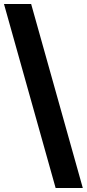

<svg xmlns="http://www.w3.org/2000/svg" viewBox="-20 -828 438 968"><path d="M260.5 120 0 -808H137L397.5 120Z"/></svg>

Font: Encode Sans SemiExpanded SemiExpanded SemiBold
Style: Regular
Weight: 600
Width: 6
Designer: Multiple Designers
Foundry: Impallari Type
Version: Version 3.000; ttfautohint (v1.8.3) -l 8 -r 50 -G 200 -x 14 